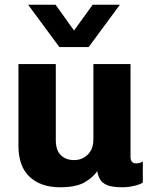

<svg xmlns="http://www.w3.org/2000/svg" viewBox="-20 -782 640 812"><path d="M234 10Q153 10 105.5 -34Q58 -78 58 -166V-511H216V-190Q216 -146 237.5 -125.5Q259 -105 293 -105Q328 -105 351.5 -128.5Q375 -152 375 -193V-511H532V-119Q532 -91 555 -91Q562 -91 569 -92.5Q576 -94 584 -99V-10Q571 -1 545.5 4.5Q520 10 497 10Q455 10 433.5 1Q412 -8 403.5 -23Q395 -38 391 -58Q372 -30 336 -10Q300 10 234 10ZM487 -762 355 -583H231L99 -762H215L293 -653L372 -762Z"/></svg>

Font: Chivo Mono
Style: Bold
Weight: 700
Monospace: yes
Designer: Hector Gatti
Foundry: Omnibus-Type
Version: Version 1.008; ttfautohint (v1.8.4.7-5d5b)